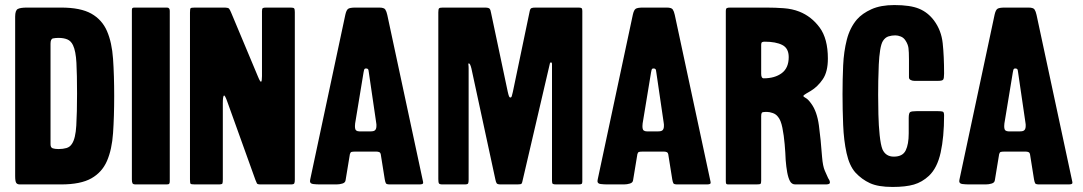

<svg xmlns="http://www.w3.org/2000/svg" viewBox="-20 -730 4285 760"><path d="M87 0Q69 0 58.5 0Q48 0 44 -6.5Q40 -13 40 -33V-664Q40 -689 50.5 -694.5Q61 -700 87 -700H222Q299 -700 341.5 -676Q384 -652 403.5 -607Q423 -562 427.5 -497Q432 -432 432 -350Q432 -268 427.5 -203Q423 -138 403.5 -93Q384 -48 341.5 -24Q299 0 222 0ZM212 -140Q229 -140 243 -144Q257 -148 265 -161Q279 -182 282 -233Q285 -284 285 -360Q285 -435 282.5 -481.5Q280 -528 269 -551Q261 -568 246.5 -574Q232 -580 212 -580Q200 -580 190 -578Q180 -576 180 -557V-159Q180 -146 188.5 -143Q197 -140 212 -140Z M513 -700H641Q652 -700 652 -687V-13Q652 -6 650 -3Q648 0 640 0H517Q507 0 504.5 -4.5Q502 -9 502 -20V-689Q502 -696 504 -698Q506 -700 513 -700Z M1034 -700H1131Q1142 -700 1144.5 -696.5Q1147 -693 1147 -682V-19Q1147 -9 1145 -4.5Q1143 0 1132 0H1012Q999 0 997 -4Q995 -8 991 -18L881 -324Q870 -356 866 -351.5Q862 -347 862 -322V-21Q862 -8 860.5 -4Q859 0 845 0H752Q737 0 734.5 -2.5Q732 -5 732 -20V-680Q732 -695 734.5 -697.5Q737 -700 752 -700H865Q883 -700 886.5 -696Q890 -692 895 -680L1001 -427Q1010 -405 1013.5 -406.5Q1017 -408 1017 -429V-686Q1017 -696 1020.5 -698Q1024 -700 1034 -700Z M1365 -120 1348 -17Q1347 -7 1335.5 -3.5Q1324 0 1312 0H1246Q1233 0 1220 -1.5Q1207 -3 1207 -13Q1207 -16 1208 -20L1347 -672Q1351 -690 1358 -695Q1365 -700 1387 -700H1481Q1500 -700 1505 -692.5Q1510 -685 1513 -671L1653 -18Q1654 -14 1654.5 -11Q1655 -8 1655 -6Q1655 0 1640 0H1523Q1510 0 1507.5 -4.5Q1505 -9 1503 -20L1488 -114Q1487 -125 1482 -127.5Q1477 -130 1469 -130H1389Q1375 -130 1371 -128.5Q1367 -127 1365 -120ZM1402 -210H1448Q1461 -210 1465.5 -215.5Q1470 -221 1470 -231Q1470 -234 1470 -237.5Q1470 -241 1469 -245L1440 -443Q1439 -454 1436.5 -456.5Q1434 -459 1429 -459Q1424 -459 1422.5 -456.5Q1421 -454 1419 -443L1388 -255Q1385 -240 1385 -231Q1385 -217 1390 -213.5Q1395 -210 1402 -210Z M2156 -476 2049 -17Q2047 -6 2044.5 -3Q2042 0 2028 0H1962Q1949 0 1946 -4.5Q1943 -9 1941 -19L1846 -459Q1841 -479 1836 -479Q1833 -479 1834 -474Q1835 -469 1835 -459V-19Q1835 -8 1833 -4Q1831 0 1819 0H1732Q1720 0 1717.5 -4Q1715 -8 1715 -21V-681Q1715 -694 1718 -697Q1721 -700 1733 -700H1899Q1914 -700 1918 -695.5Q1922 -691 1924 -678L1990 -366Q1993 -353 1995 -348.5Q1997 -344 2000 -344Q2004 -344 2005.5 -348.5Q2007 -353 2010 -366L2077 -687Q2079 -696 2084 -698Q2089 -700 2100 -700H2270Q2278 -700 2281.5 -698Q2285 -696 2285 -687V-11Q2285 -4 2282 -2Q2279 0 2271 0H2182Q2172 0 2168.5 -2Q2165 -4 2165 -14V-476Q2165 -483 2161 -483Q2157 -483 2156 -476Z M2503 -120 2486 -17Q2485 -7 2473.5 -3.5Q2462 0 2450 0H2384Q2371 0 2358 -1.5Q2345 -3 2345 -13Q2345 -16 2346 -20L2485 -672Q2489 -690 2496 -695Q2503 -700 2525 -700H2619Q2638 -700 2643 -692.5Q2648 -685 2651 -671L2791 -18Q2792 -14 2792.5 -11Q2793 -8 2793 -6Q2793 0 2778 0H2661Q2648 0 2645.5 -4.5Q2643 -9 2641 -20L2626 -114Q2625 -125 2620 -127.5Q2615 -130 2607 -130H2527Q2513 -130 2509 -128.5Q2505 -127 2503 -120ZM2540 -210H2586Q2599 -210 2603.5 -215.5Q2608 -221 2608 -231Q2608 -234 2608 -237.5Q2608 -241 2607 -245L2578 -443Q2577 -454 2574.5 -456.5Q2572 -459 2567 -459Q2562 -459 2560.5 -456.5Q2559 -454 2557 -443L2526 -255Q2523 -240 2523 -231Q2523 -217 2528 -213.5Q2533 -210 2540 -210Z M3191 -320Q3214 -289 3221.5 -233.5Q3229 -178 3234 -109Q3237 -72 3245 -54Q3253 -36 3258 -25Q3260 -22 3262.5 -17.5Q3265 -13 3265 -8Q3265 -3 3260 -1.5Q3255 0 3250 0H3128Q3114 0 3107 -13Q3100 -26 3096 -48Q3092 -70 3090 -96Q3089 -124 3086 -159Q3083 -194 3077 -224Q3071 -254 3060 -267Q3052 -278 3039 -282.5Q3026 -287 3016 -287H3010Q2998 -287 2995.5 -283.5Q2993 -280 2993 -270V-15Q2993 -5 2990.5 -2.5Q2988 0 2974 0H2863Q2857 0 2855 -2Q2853 -4 2853 -14V-685Q2853 -696 2857 -698Q2861 -700 2871 -700H3013Q3049 -700 3082.5 -697.5Q3116 -695 3144 -684Q3192 -665 3224.5 -621Q3257 -577 3257 -498Q3257 -446 3237 -416.5Q3217 -387 3189 -370Q3182 -366 3171 -359.5Q3160 -353 3160 -350Q3160 -347 3169.5 -342Q3179 -337 3191 -320ZM3003 -420Q3047 -420 3074.5 -440.5Q3102 -461 3102 -504Q3102 -539 3076.5 -552Q3051 -565 3007 -565Q3000 -565 2996.5 -563Q2993 -561 2993 -553V-438Q2993 -420 3003 -420Z M3608 -290H3693Q3707 -290 3712 -288Q3717 -286 3717 -273Q3717 -188 3703.5 -126.5Q3690 -65 3657 -34Q3630 -9 3597.5 0.5Q3565 10 3513 10Q3456 10 3423.5 -5Q3391 -20 3366 -47Q3342 -74 3331 -124Q3320 -174 3317.5 -235.5Q3315 -297 3315 -357Q3315 -416 3317.5 -471Q3320 -526 3332 -573Q3344 -620 3372 -653Q3393 -677 3429.5 -693.5Q3466 -710 3520 -710Q3583 -710 3618 -695.5Q3653 -681 3677 -649Q3706 -610 3711.5 -559Q3717 -508 3717 -439Q3717 -420 3713.5 -415Q3710 -410 3694 -410H3599Q3591 -410 3584.5 -413.5Q3578 -417 3578 -424V-494Q3578 -525 3576 -540Q3574 -555 3564 -570Q3557 -581 3545.5 -585.5Q3534 -590 3524 -590Q3510 -590 3497 -586Q3484 -582 3475 -568Q3468 -557 3464 -532Q3460 -507 3458.5 -474.5Q3457 -442 3456.5 -410Q3456 -378 3456 -354Q3456 -321 3457 -277Q3458 -233 3462 -195Q3466 -157 3473 -139Q3486 -110 3518 -110Q3553 -110 3565 -134.5Q3577 -159 3577 -202V-263Q3577 -283 3583 -286.5Q3589 -290 3608 -290Z M3935 -120 3918 -17Q3917 -7 3905.5 -3.5Q3894 0 3882 0H3816Q3803 0 3790 -1.5Q3777 -3 3777 -13Q3777 -16 3778 -20L3917 -672Q3921 -690 3928 -695Q3935 -700 3957 -700H4051Q4070 -700 4075 -692.5Q4080 -685 4083 -671L4223 -18Q4224 -14 4224.5 -11Q4225 -8 4225 -6Q4225 0 4210 0H4093Q4080 0 4077.5 -4.5Q4075 -9 4073 -20L4058 -114Q4057 -125 4052 -127.5Q4047 -130 4039 -130H3959Q3945 -130 3941 -128.5Q3937 -127 3935 -120ZM3972 -210H4018Q4031 -210 4035.5 -215.5Q4040 -221 4040 -231Q4040 -234 4040 -237.5Q4040 -241 4039 -245L4010 -443Q4009 -454 4006.5 -456.5Q4004 -459 3999 -459Q3994 -459 3992.5 -456.5Q3991 -454 3989 -443L3958 -255Q3955 -240 3955 -231Q3955 -217 3960 -213.5Q3965 -210 3972 -210Z"/></svg>

Font: Railroad Gothic CC
Style: Bold
Weight: 700
Designer: indestructible type*
Foundry: Cowboy Collective
Version: Version 1.000